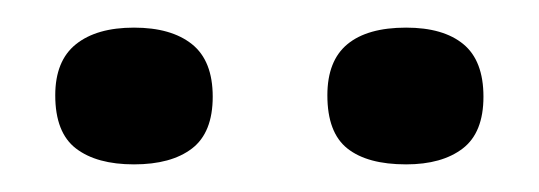

<svg xmlns="http://www.w3.org/2000/svg" viewBox="-20 -729 390 139"><path d="M274 -610Q246 -610 231.5 -621.5Q217 -633 217 -660Q217 -685 231.5 -697Q246 -709 274 -709Q301 -709 315.5 -697Q330 -685 330 -659Q330 -633 315 -621.5Q300 -610 274 -610ZM77 -610Q50 -610 35 -621.5Q20 -633 20 -660Q20 -685 35 -697Q50 -709 77 -709Q104 -709 119 -697Q134 -685 134 -659Q134 -633 119 -621.5Q104 -610 77 -610Z"/></svg>

Font: Bricolage Grotesque 20pt
Style: Regular
Weight: 400
Version: Version 1.001;gftools[0.9.33.dev8+g029e19f]